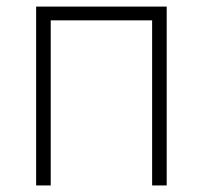

<svg xmlns="http://www.w3.org/2000/svg" viewBox="-20 -566 619 586"><path d="M488.8 -545.9V0H444.3V-503.9H134.8V0H90.3V-545.9Z"/></svg>

Font: Inter ExtraLight
Style: Regular
Weight: 250
Designer: Rasmus Andersson
Foundry: rsms
Version: Version 4.001;git-66647c0bb